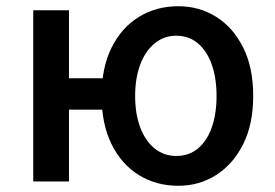

<svg xmlns="http://www.w3.org/2000/svg" viewBox="-20 -584 884 618"><path d="M87 0V-551H202V-332H331V-231H202V0ZM554 14Q483 14 427 -20.5Q371 -55 339 -120Q307 -185 307 -275Q307 -366 339 -430.5Q371 -495 427 -529.5Q483 -564 554 -564Q621 -564 675.5 -530Q730 -496 762.5 -431.5Q795 -367 795 -275Q795 -184 762.5 -119.5Q730 -55 675.5 -20.5Q621 14 554 14ZM547 -82Q588 -82 617 -106Q646 -130 661.5 -173.5Q677 -217 677 -275Q677 -333 661.5 -376.5Q646 -420 617 -444.5Q588 -469 547 -469Q508 -469 478 -444.5Q448 -420 431.5 -376.5Q415 -333 415 -275Q415 -217 431.5 -173.5Q448 -130 478 -106Q508 -82 547 -82Z"/></svg>

Font: Noto Sans KR Medium
Style: Regular
Weight: 500
Designer: Ryoko NISHIZUKA  (kana, bopomofo & ideographs); Paul D. Hunt (Latin, Greek & Cyrillic); Sandoll Communications , Soo-you
Foundry: Adobe
Version: Version 2.004-H2;hotconv 1.0.118;makeotfexe 2.5.65603